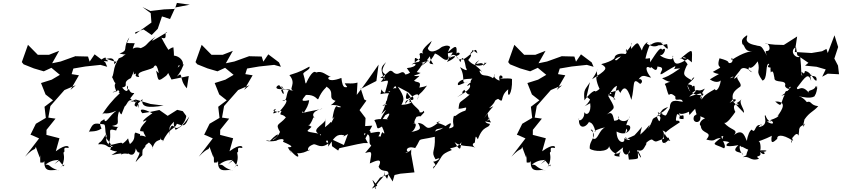

<svg xmlns="http://www.w3.org/2000/svg" viewBox="-20 -1028 5749 1311"><path d="M415 108C437 66 359 155 404 105C434 30 401 19 420 7C417 -23 420 -20 447 -18C456 -24 440 -54 361 5L386 -84L297 -107L299 -237L290 -132L359 -218L310 -225L324 -304L420 -413L497 -446L461 -414L519 -514L468 -522L457 -536L461 -496L481 -560L563 -574L666 -585L712 -572L699 -602L626 -657L592 -607L581 -642L499 -644L497 -645L394 -608L336 -596L384 -681L315 -654H238L171 -722L129 -604L141 -589L211 -561L279 -541L331 -565L389 -517L333 -484L260 -461L291 -383L342 -343L284 -299L293 -223L225 -183L188 -108L200 -104L247 -83L151 42C226 -36 212 13 228 -35C216 -44 226 -20 252 49C259 -6 249 95 259 82C320 77 257 91 283 73C278 169 355 118 385 138C305 112 331 96 290 96C340 58 371 68 382 63L351 93L383 69Z M905 -123C888 -109 914 -81 867 -44C842 -102 874 -88 816 -46C819 -70 730 -24 703 -41C755 -31 708 -50 718 -36C757 -122 697 -158 773 -137C786 -186 818 -147 745 -168C813 -181 767 -196 793 -268C815 -232 805 -243 831 -301C852 -315 851 -362 898 -337C851 -330 817 -300 909 -351C913 -324 880 -307 916 -299C931 -349 900 -293 953 -352C942 -299 981 -288 1097 -307L1008 -318L905 -349L929 -289C917 -369 922 -299 869 -356C925 -428 882 -362 861 -418C834 -412 855 -471 853 -424C854 -395 832 -407 814 -430C868 -442 805 -463 874 -495C906 -566 892 -542 893 -519C933 -540 878 -504 931 -502C902 -541 984 -543 1027 -566C1053 -617 1065 -522 1068 -505C1064 -522 1102 -494 1046 -546C1062 -470 1057 -468 1115 -511C1124 -526 1141 -522 1121 -605L1103 -579L1151 -485L1269 -509L1256 -425C1197 -488 1236 -546 1188 -505C1195 -516 1210 -527 1235 -589C1179 -578 1177 -522 1200 -582C1254 -557 1233 -662 1138 -648C1163 -645 1174 -608 1164 -705C1136 -702 1084 -647 1132 -675C1143 -678 1134 -670 1082 -771C1134 -750 1094 -815 1122 -809C1029 -754 991 -726 1043 -778C955 -715 1004 -723 912 -687C906 -667 954 -648 960 -691C891 -729 843 -671 907 -643C893 -704 872 -662 900 -733C821 -734 852 -730 863 -773C811 -692 864 -688 796 -662C876 -644 849 -675 814 -639C768 -620 811 -642 761 -589C756 -608 774 -655 664 -612C694 -582 737 -674 662 -613C739 -607 722 -607 697 -627C713 -631 793 -581 808 -623C751 -610 761 -517 745 -502C765 -467 761 -440 796 -484C729 -448 790 -405 766 -404C712 -390 808 -402 778 -419C820 -391 769 -394 799 -392C754 -352 701 -289 670 -233C693 -277 686 -232 775 -272C728 -241 699 -171 692 -215C678 -199 648 -207 673 -150C626 -119 585 -139 585 -123C617 -193 618 -188 688 -179C704 -179 693 -133 708 -99C692 -42 747 -29 752 -28C704 -8 727 -49 650 -43C668 -71 658 -35 707 -118C680 -74 763 -57 732 -7C784 19 801 -10 741 31C805 18 821 14 801 34C820 8 864 30 856 19C874 35 910 41 909 -46C898 -47 903 -9 923 13C952 2 903 73 907 78C970 6 946 57 954 -5C1004 -62 940 -10 997 -55C1039 -21 1014 -4 1021 -16C1045 -95 1088 -54 1073 -92C1087 -44 1112 -94 1089 -58C1137 -161 1173 -142 1188 -183C1241 -164 1245 -166 1273 -233C1227 -166 1212 -162 1179 -141C1169 -178 1138 -191 1136 -102C1150 -161 1116 -144 1168 -197C1155 -113 1244 -167 1252 -236L1228 -269L1190 -278L1125 -237L1068 -277L997 -262L952 -255C924 -285 954 -292 1022 -253C1025 -261 943 -201 959 -198C1019 -227 931 -168 937 -133C1004 -119 928 -171 976 -94C922 -113 949 -93 903 -79L946 -44L936 -112ZM905 -796 903 -807 960 -827 1016 -789 1057 -831 1086 -916 1141 -898 1177 -977 1276 -996 1188 -1008 1174 -967 1101 -964 1007 -953 953 -980 1009 -938 1014 -874C977 -848 941 -821 905 -796Z M1601 108C1623 66 1545 155 1590 105C1620 30 1587 19 1606 7C1603 -23 1606 -20 1633 -18C1642 -24 1626 -54 1547 5L1572 -84L1483 -107L1485 -237L1476 -132L1545 -218L1496 -225L1510 -304L1606 -413L1683 -446L1647 -414L1705 -514L1654 -522L1643 -536L1647 -496L1667 -560L1749 -574L1852 -585L1898 -572L1885 -602L1812 -657L1778 -607L1767 -642L1685 -644L1683 -645L1580 -608L1522 -596L1570 -681L1501 -654H1424L1357 -722L1315 -604L1327 -589L1397 -561L1465 -541L1517 -565L1575 -517L1519 -484L1446 -461L1477 -383L1528 -343L1470 -299L1479 -223L1411 -183L1374 -108L1386 -104L1433 -83L1337 42C1412 -36 1398 13 1414 -35C1402 -44 1412 -20 1438 49C1445 -6 1435 95 1445 82C1506 77 1443 91 1469 73C1464 169 1541 118 1571 138C1491 112 1517 96 1476 96C1526 58 1557 68 1568 63L1537 93L1569 69Z M2045 -256C2041 -286 2037 -251 2082 -260C2026 -250 2082 -272 2091 -344C2017 -328 2052 -356 2069 -380C2136 -383 2146 -343 2153 -351C2181 -419 2213 -430 2208 -437C2275 -397 2210 -358 2272 -339C2316 -392 2259 -319 2238 -310C2277 -317 2343 -289 2286 -297C2278 -314 2261 -297 2250 -218C2269 -232 2274 -255 2243 -191C2221 -208 2246 -140 2238 -194C2201 -153 2163 -149 2170 -102C2145 -125 2209 -83 2201 -219C2216 -188 2098 -147 2154 -116C2046 -133 2081 -131 2107 -162C2058 -196 2043 -156 2095 -177C2128 -226 2111 -238 2136 -217C2078 -259 2179 -290 2181 -285L2022 -253ZM2289 0 2297 -16C2353 -27 2405 -42 2463 -51H2492L2475 -83L2522 -170L2473 -167L2476 -222L2435 -276L2482 -341L2467 -349L2442 -427V-420L2550 -475L2565 -587C2516 -517 2468 -446 2416 -380L2421 -464C2378 -453 2364 -461 2334 -459C2367 -397 2367 -480 2348 -432C2341 -438 2320 -412 2311 -496C2205 -455 2210 -511 2241 -503C2206 -513 2183 -548 2138 -533C2130 -543 2108 -543 2070 -459C2062 -455 2066 -478 2052 -519C2039 -535 2106 -552 2092 -573C2051 -552 2043 -542 1956 -515C2009 -454 1944 -421 1984 -408C1945 -416 1925 -422 1967 -398C1973 -394 1939 -430 1899 -414C1919 -358 1930 -400 1891 -441C1885 -461 1830 -412 1912 -420C1905 -470 1871 -399 1982 -423C1918 -425 1955 -330 1907 -340C1951 -359 1947 -329 1882 -260C1874 -268 1820 -269 1865 -285C1810 -217 1891 -284 1902 -269C1882 -230 1905 -258 1932 -226C1886 -171 1856 -187 1892 -127C1875 -88 1843 -67 1842 -76C1885 -91 1901 -148 1823 -66C1770 -76 1807 -55 1866 -67C1882 -78 1932 -88 1912 -60C1994 -25 1972 -23 1945 -22C1983 41 1963 -2 2010 -23C1979 -13 1963 36 1962 -2C2016 60 2027 45 2009 18C2074 24 2122 -34 2086 4C2066 -38 2155 -49 2121 -43C2143 -46 2175 -4 2232 -57C2180 -38 2227 -113 2221 -27C2264 -90 2278 -117 2330 -104C2336 -99 2287 -75 2356 -113L2328 -38L2244 -77L2247 -30Z M2519 260 2575 185 2631 162 2661 211 2674 167 2713 158 2810 149 2787 22 2788 -11C2786 13 2709 27 2778 2C2747 20 2746 -39 2815 -17C2867 -95 2809 -63 2949 -94C2954 15 2919 2 2954 60C3008 38 2964 76 2938 76C2973 117 2935 92 2938 124C3013 33 2976 32 3066 -4C3025 -28 3103 -2 3134 -63C3120 -49 3138 38 3084 -58C3132 -18 3198 -40 3227 -17C3199 -37 3207 -49 3222 -54C3229 -106 3226 -102 3243 -77C3279 -178 3318 -146 3325 -182C3278 -188 3307 -214 3271 -187C3313 -196 3346 -258 3313 -205C3274 -225 3256 -200 3333 -192C3288 -256 3334 -278 3285 -221C3352 -320 3370 -308 3319 -289C3379 -344 3343 -336 3381 -353C3429 -317 3386 -367 3450 -418C3441 -343 3480 -387 3476 -484C3486 -502 3354 -484 3408 -495C3425 -506 3378 -537 3391 -477C3318 -504 3383 -549 3346 -494C3291 -532 3267 -487 3249 -559C3220 -528 3275 -558 3270 -537C3246 -581 3191 -578 3253 -618C3194 -557 3280 -626 3281 -579C3321 -618 3296 -587 3290 -603C3293 -580 3225 -559 3177 -618C3223 -673 3168 -643 3206 -680C3196 -698 3226 -672 3240 -664C3224 -718 3222 -667 3140 -620C3119 -640 3128 -598 3093 -645C3153 -662 3088 -689 3095 -644C3106 -734 3089 -717 3028 -662C3091 -673 3077 -686 3032 -605C3100 -632 3117 -676 3011 -611C3078 -643 3010 -631 3054 -706C3040 -729 2996 -707 2996 -707C2942 -662 2890 -667 2902 -725C2838 -632 2902 -669 2812 -602C2811 -668 2815 -605 2907 -609C2851 -660 2915 -705 2928 -749C2888 -714 2846 -677 2873 -660C2833 -683 2844 -629 2846 -662C2856 -573 2828 -624 2790 -586C2824 -607 2839 -571 2758 -563C2785 -523 2796 -497 2852 -530C2771 -550 2788 -525 2748 -519C2724 -565 2703 -494 2660 -540C2634 -557 2638 -527 2577 -498C2660 -476 2611 -508 2606 -483C2571 -567 2585 -571 2616 -604C2546 -491 2658 -561 2580 -469C2645 -481 2635 -495 2609 -395C2577 -402 2591 -447 2578 -385C2647 -403 2675 -373 2626 -408C2661 -384 2677 -473 2686 -425C2663 -433 2623 -405 2619 -313C2580 -299 2576 -312 2656 -324C2593 -356 2639 -350 2584 -249C2660 -323 2572 -234 2573 -185C2625 -267 2616 -235 2590 -235C2599 -226 2669 -291 2622 -216C2655 -208 2564 -224 2536 -207C2565 -161 2541 -135 2588 -164C2605 -128 2612 -101 2592 -126C2565 -95 2589 -48 2600 -70C2643 -98 2616 -92 2564 -97C2587 -136 2575 -131 2511 -120C2507 -170 2445 -78 2449 -63C2459 -96 2474 -68 2466 -117C2532 -115 2484 -50 2515 -36C2489 6 2538 -64 2473 17C2526 1 2518 10 2505 88C2539 73 2599 43 2565 110C2589 166 2657 105 2623 193C2586 131 2613 211 2605 139C2607 192 2581 179 2539 254C2574 300 2495 160 2536 215L2556 240ZM2801 -364C2815 -322 2750 -372 2747 -319C2799 -391 2862 -407 2828 -346C2849 -411 2836 -361 2896 -444C2872 -431 2827 -431 2842 -426C2862 -478 2826 -461 2807 -477C2873 -534 2833 -496 2808 -513C2873 -596 2880 -607 2846 -594C2914 -617 2936 -636 2850 -573C2956 -665 2886 -663 2939 -589C2886 -594 2926 -613 2950 -663C2990 -649 3009 -610 3036 -621C3059 -662 3090 -672 3124 -603C3131 -633 3145 -660 3161 -567C3160 -564 3191 -526 3121 -570C3168 -488 3114 -444 3181 -471C3118 -454 3102 -432 3107 -460C3139 -505 3208 -479 3210 -498C3158 -440 3243 -462 3256 -477C3166 -478 3157 -417 3186 -452C3204 -427 3161 -399 3101 -364C3186 -423 3105 -370 3150 -415C3155 -414 3178 -349 3213 -406C3111 -309 3119 -352 3111 -285C3160 -288 3172 -308 3158 -273C3100 -256 3088 -224 3080 -239C3057 -169 3107 -166 3042 -149C3099 -237 2995 -141 2970 -134C3041 -114 3055 -109 3046 -175C3009 -139 3008 -157 2951 -130C2962 -158 2968 -137 3027 -165C2962 -200 2937 -185 2985 -200C2872 -109 2906 -183 2834 -189C2857 -147 2856 -142 2787 -126C2815 -135 2847 -218 2775 -173C2844 -209 2786 -165 2824 -230C2872 -246 2829 -211 2877 -261C2869 -288 2876 -252 2844 -262C2852 -283 2779 -312 2781 -363C2781 -363 2734 -323 2759 -397C2808 -332 2776 -378 2776 -329C2798 -341 2794 -315 2721 -312C2738 -345 2748 -360 2696 -436L2767 -398Z M3736 108C3758 66 3680 155 3725 105C3755 30 3722 19 3741 7C3738 -23 3741 -20 3768 -18C3777 -24 3761 -54 3682 5L3707 -84L3618 -107L3620 -237L3611 -132L3680 -218L3631 -225L3645 -304L3741 -413L3818 -446L3782 -414L3840 -514L3789 -522L3778 -536L3782 -496L3802 -560L3884 -574L3987 -585L4033 -572L4020 -602L3947 -657L3913 -607L3902 -642L3820 -644L3818 -645L3715 -608L3657 -596L3705 -681L3636 -654H3559L3492 -722L3450 -604L3462 -589L3532 -561L3600 -541L3652 -565L3710 -517L3654 -484L3581 -461L3612 -383L3663 -343L3605 -299L3614 -223L3546 -183L3509 -108L3521 -104L3568 -83L3472 42C3547 -36 3533 13 3549 -35C3537 -44 3547 -20 3573 49C3580 -6 3570 95 3580 82C3641 77 3578 91 3604 73C3599 169 3676 118 3706 138C3626 112 3652 96 3611 96C3661 58 3692 68 3703 63L3672 93L3704 69Z M4183 -349C4154 -380 4106 -378 4155 -388C4142 -431 4110 -370 4214 -420C4187 -414 4221 -400 4214 -390C4234 -434 4260 -451 4291 -346C4317 -442 4292 -508 4351 -455C4378 -469 4356 -498 4340 -485C4367 -529 4391 -502 4426 -498C4388 -540 4381 -591 4423 -562C4419 -594 4464 -513 4469 -574C4502 -570 4501 -563 4501 -552C4469 -489 4508 -534 4591 -577C4589 -540 4542 -556 4624 -561C4547 -507 4522 -499 4501 -494C4577 -442 4591 -492 4519 -455C4526 -443 4530 -433 4533 -416C4556 -340 4539 -418 4592 -368C4584 -324 4634 -369 4642 -333C4590 -342 4555 -352 4553 -288C4516 -225 4544 -231 4471 -262C4503 -189 4520 -191 4498 -265C4484 -196 4487 -178 4464 -233C4510 -273 4483 -276 4542 -298C4486 -234 4479 -268 4490 -245C4407 -202 4459 -236 4405 -147C4427 -204 4415 -164 4352 -109C4359 -177 4389 -185 4312 -104C4281 -90 4246 -71 4249 -90C4309 -66 4274 -67 4241 -84C4256 -47 4191 -41 4190 -130C4279 -80 4317 -193 4248 -171C4244 -141 4284 -147 4247 -116C4268 -168 4234 -140 4282 -237C4267 -179 4192 -201 4204 -235C4222 -191 4132 -207 4174 -203C4166 -229 4165 -278 4121 -244C4184 -300 4188 -275 4125 -387C4123 -326 4150 -428 4193 -442L4170 -350ZM4009 -349C3990 -301 3930 -283 4010 -323C4019 -260 3986 -232 3969 -263C3975 -208 3920 -190 3934 -222C3925 -145 3980 -149 4005 -202C3993 -180 4025 -217 4046 -129C4023 -129 4071 -152 4112 -158C4068 -141 4063 -65 4029 -82C4027 -104 4036 -152 4013 -141C4067 -96 4001 -75 4007 -13C4032 8 4134 13 4139 -30C4146 0 4194 48 4222 1C4189 50 4235 42 4191 39C4155 31 4180 24 4235 -22C4221 18 4268 56 4278 -3C4280 61 4300 -3 4295 -8C4262 41 4267 -1 4274 62C4364 56 4328 58 4337 3C4378 75 4347 51 4330 -3C4373 12 4377 -21 4396 -49C4373 -39 4424 -84 4434 -74C4468 -48 4454 -69 4545 -88C4561 -78 4500 -21 4500 -74C4540 -131 4472 -153 4526 -126C4520 -119 4509 -111 4557 -69C4541 -58 4500 -108 4529 -39C4490 -115 4517 -123 4622 -193C4611 -223 4581 -173 4603 -249C4650 -236 4586 -214 4647 -215C4654 -271 4624 -211 4617 -256C4640 -233 4732 -285 4728 -305C4693 -295 4677 -277 4688 -243C4755 -321 4740 -281 4767 -378C4731 -380 4682 -387 4673 -448C4694 -397 4712 -368 4707 -394C4756 -435 4733 -391 4793 -423C4758 -374 4804 -407 4686 -368C4706 -389 4741 -400 4725 -411C4721 -450 4731 -459 4666 -403C4755 -455 4668 -450 4677 -453C4756 -522 4702 -499 4703 -480C4642 -514 4641 -518 4670 -582C4692 -585 4624 -649 4622 -624C4720 -707 4705 -695 4704 -602C4628 -672 4622 -611 4693 -636C4597 -576 4587 -583 4574 -637C4569 -651 4585 -653 4569 -625C4550 -618 4486 -640 4488 -654C4511 -640 4541 -718 4501 -688C4491 -712 4469 -679 4419 -603C4419 -647 4420 -625 4387 -628C4411 -732 4435 -745 4417 -716C4470 -768 4537 -715 4491 -739C4553 -670 4540 -697 4535 -727C4437 -702 4438 -742 4505 -735C4496 -748 4473 -680 4396 -730C4418 -755 4371 -728 4363 -683C4332 -738 4342 -754 4289 -694C4286 -767 4318 -733 4254 -674C4252 -720 4270 -668 4250 -659C4180 -673 4153 -626 4196 -606C4150 -649 4179 -611 4090 -522C4165 -591 4166 -637 4231 -644C4218 -656 4175 -577 4178 -641C4188 -640 4169 -611 4085 -590C4134 -562 4123 -551 4023 -487C4090 -584 4038 -564 4063 -501C4045 -523 4049 -472 4074 -421C4078 -425 4046 -395 4043 -406C4034 -413 3993 -376 3971 -343C3962 -420 3977 -415 4008 -467L3985 -368Z M4984 -349C5032 -356 4978 -319 4988 -335C4972 -384 4988 -405 5035 -437C5051 -461 4987 -500 5026 -514C4970 -466 4994 -500 5033 -547C5045 -575 5082 -565 5117 -534C5045 -560 5154 -610 5104 -602C5078 -569 5102 -535 5154 -609C5176 -530 5132 -555 5186 -478C5222 -485 5205 -574 5225 -592C5254 -596 5180 -559 5269 -568C5256 -580 5234 -595 5243 -533C5263 -561 5265 -498 5268 -497C5263 -455 5357 -490 5340 -441C5349 -417 5384 -417 5368 -430C5398 -452 5361 -402 5315 -374C5410 -399 5335 -427 5340 -386C5305 -319 5325 -288 5273 -335C5356 -337 5324 -282 5288 -234C5318 -257 5292 -188 5308 -250C5286 -248 5326 -236 5237 -207C5266 -202 5271 -164 5217 -198C5277 -211 5231 -170 5207 -240C5187 -248 5240 -170 5159 -160C5163 -161 5175 -190 5182 -172C5129 -191 5142 -108 5113 -143C5100 -138 5084 -103 5080 -66C5069 -80 5058 -160 4992 -106C5027 -147 4966 -136 4923 -192C4938 -172 4987 -244 5001 -264C4989 -285 4981 -328 5025 -311C4998 -345 4997 -301 5044 -351C5020 -326 5064 -286 5060 -257L4982 -338L4962 -325ZM5477 -580 5556 -572 5618 -554 5594 -504 5632 -525 5709 -521 5702 -580 5677 -628 5703 -707 5678 -787 5632 -666 5623 -694 5593 -678 5521 -666 5407 -673 5423 -779 5332 -721C5225 -722 5240 -730 5203 -730C5234 -741 5250 -678 5215 -680C5206 -680 5205 -673 5218 -647C5181 -705 5186 -717 5143 -715C5166 -716 5153 -715 5126 -722C5047 -742 5093 -781 5080 -787C5037 -758 5046 -747 5049 -726C5069 -722 5060 -663 5128 -683C5097 -674 5061 -674 4975 -618C4972 -660 5001 -599 4961 -597C4942 -603 4975 -608 4893 -630C4861 -538 4948 -594 4847 -537C4893 -509 4917 -543 4827 -486C4872 -455 4904 -470 4915 -497C4924 -469 4875 -447 4988 -507C4975 -482 4933 -498 4905 -516C4903 -425 4866 -396 4862 -420C4769 -368 4792 -367 4767 -348C4789 -387 4729 -418 4784 -386C4726 -301 4711 -323 4741 -233C4755 -267 4746 -253 4720 -236C4697 -185 4772 -178 4762 -234C4725 -235 4738 -148 4760 -235C4871 -189 4785 -208 4825 -224C4771 -228 4746 -179 4765 -169C4769 -108 4853 -134 4803 -75C4873 -57 4846 -82 4902 -86C4833 -33 4854 -49 4924 -15C4946 -37 4897 -76 4905 -122C4861 -112 4928 -114 4915 -180C4853 -100 4902 -94 4919 -99C4901 -50 4913 -73 4961 -57C4935 -43 4914 -17 5022 -37C4958 21 5056 5 5054 29C5019 0 5030 -58 5042 -20C5032 -45 5100 13 5092 -15C5046 87 5120 2 5051 46C5099 32 5102 77 5163 56C5125 28 5186 52 5170 11C5213 -4 5210 48 5170 10C5226 9 5232 -7 5163 0C5178 21 5177 -66 5159 -64C5176 -66 5263 -104 5250 -103C5238 -34 5265 -60 5287 -80C5283 -103 5315 -119 5396 -66C5367 -122 5420 -106 5386 -109C5430 -106 5343 -147 5387 -67C5393 -33 5368 -69 5400 -98C5438 -144 5429 -64 5436 -131C5434 -177 5471 -166 5479 -190C5454 -131 5467 -184 5473 -212C5509 -264 5533 -264 5567 -303C5510 -309 5523 -343 5489 -331C5437 -395 5415 -355 5438 -370C5456 -367 5512 -352 5541 -370C5558 -397 5554 -405 5565 -448C5553 -406 5564 -435 5551 -441C5537 -398 5476 -423 5512 -382C5453 -468 5427 -396 5421 -428C5483 -510 5499 -533 5519 -475C5504 -562 5508 -494 5533 -539C5503 -490 5482 -534 5483 -512C5523 -506 5559 -520 5556 -479C5539 -467 5521 -540 5476 -543C5469 -495 5443 -576 5458 -511C5447 -513 5455 -544 5444 -641C5413 -624 5366 -680 5415 -707L5424 -651L5500 -599Z"/></svg>

Font: Hussar Lance
Style: ExBdObl
Weight: 700
Foundry: Cannot Into Space Fonts, PlusOne Fonts
Version: Version 2.270